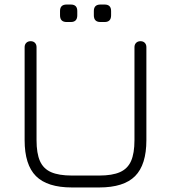

<svg xmlns="http://www.w3.org/2000/svg" viewBox="-20 -826 754 846"><path d="M297 0Q188.5 0 138.5 -50Q88.5 -100 88.5 -208.5V-618Q88.5 -630 95.8 -637.2Q103 -644.5 115 -644.5Q127 -644.5 134 -637.2Q141 -630 141 -618V-208.5Q141 -150.5 156 -116.5Q171 -82.5 205 -67.5Q239 -52.5 297 -52.5H417Q474.5 -52.5 508.5 -67.5Q542.5 -82.5 557.5 -116.5Q572.5 -150.5 572.5 -208.5V-618Q572.5 -630 579.8 -637.2Q587 -644.5 599 -644.5Q611 -644.5 618 -637.2Q625 -630 625 -618V-208.5Q625 -100 575.2 -50Q525.5 0 417 0ZM273.5 -729Q244.5 -729 244.5 -758.5V-777.5Q244.5 -806 273.5 -806H292Q320.5 -806 320.5 -777.5V-758.5Q320.5 -729 292 -729ZM422.5 -729Q393.5 -729 393.5 -758.5V-777.5Q393.5 -806 422.5 -806H441Q469.5 -806 469.5 -777.5V-758.5Q469.5 -729 441 -729Z"/></svg>

Font: Jura Light
Style: Regular
Weight: 400
Version: Version 5.106